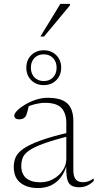

<svg xmlns="http://www.w3.org/2000/svg" viewBox="-20 -940 494 970"><path d="M333.5 -272V-253.5Q251 -233 201.8 -215Q152.5 -197 127.8 -180Q103 -163 95.2 -143.8Q87.5 -124.5 87.5 -101Q87.5 -61 112.5 -40Q137.5 -19 183.5 -19Q220 -19 250 -36Q280 -53 297.5 -80Q315 -107 315 -136.5V-318.5Q315 -367.5 290.8 -394Q266.5 -420.5 207.5 -420.5Q184.5 -420.5 158.8 -414.2Q133 -408 98 -392.5L126 -408Q123 -393.5 120 -381.8Q117 -370 114 -361.8Q111 -353.5 106.5 -348.5Q101.5 -342.5 93.2 -339.8Q85 -337 76.5 -337Q65 -337 58.5 -342.2Q52 -347.5 52 -355Q52 -366.5 67.5 -382Q83 -397.5 108 -412.2Q133 -427 162.5 -436.5Q192 -446 220 -446Q270 -446 298.2 -432.2Q326.5 -418.5 338.5 -392.2Q350.5 -366 350.5 -330.5V-83.5Q350.5 -59.5 356 -45.5Q361.5 -31.5 372.5 -25.5Q383.5 -19.5 399.5 -19.5Q412.5 -19.5 425 -23.5Q437.5 -27.5 453.5 -38.5V-25.5Q435.5 -8.5 417.8 -1.2Q400 6 381 6Q355 6 339.8 -3.2Q324.5 -12.5 319 -37.8Q313.5 -63 315 -111L318.5 -111.5Q307 -69 285.8 -42.2Q264.5 -15.5 236 -2.8Q207.5 10 172 10Q117 10 83.2 -16.5Q49.5 -43 49.5 -97Q49.5 -123 59 -145.2Q68.5 -167.5 97.2 -188Q126 -208.5 182.5 -229.2Q239 -250 333.5 -272ZM201 -686Q239.5 -686 264.2 -661.2Q289 -636.5 289 -598Q289 -559.5 264.2 -534.8Q239.5 -510 201 -510Q162.5 -510 137.8 -534.8Q113 -559.5 113 -598Q113 -636.5 137.8 -661.2Q162.5 -686 201 -686ZM201 -530.5Q230.5 -530.5 248.2 -549.2Q266 -568 266 -598Q266 -628 248 -646.8Q230 -665.5 201 -665.5Q171.5 -665.5 153.8 -646.8Q136 -628 136 -598Q136 -568 154 -549.2Q172 -530.5 201 -530.5ZM184 -755.5 285 -920.5H333.5V-913L202.5 -755.5Z"/></svg>

Font: Newsreader 16pt 16pt ExtraLight
Style: Regular
Weight: 250
Version: Version 1.003